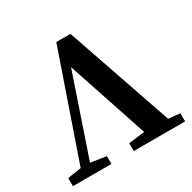

<svg xmlns="http://www.w3.org/2000/svg" viewBox="-150 -815 960 962"><g transform="rotate(-30 330.0 -333.5)"><path d="M294 -667H376L587 -54L654 -47V0H357V-45L450 -57L295 -521L138 -59L228 -45V0H5V-47L84 -59Z"/></g></svg>

Font: Source Serif Pro SemiBold
Style: Regular
Weight: 600
Designer: Frank Grießhammer
Foundry: Adobe Systems Incorporated
Version: Version 3.001;hotconv 1.0.111;makeotfexe 2.5.65597